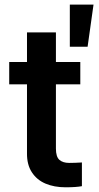

<svg xmlns="http://www.w3.org/2000/svg" viewBox="-20 -796 423 823"><path d="M324.2 -434.6H219.7V-159.2Q219.7 -124 234.6 -110.8Q249.5 -97.7 276.4 -97.7Q299.8 -97.7 331.1 -99.6V2Q306.6 6.8 260.7 6.8Q212.4 6.8 175 -9Q137.7 -24.9 116.5 -57.6Q95.2 -90.3 95.7 -138.7V-434.6H19.5V-530.3H95.7V-657.2H219.7V-530.3H324.2ZM279.3 -776.4H380.9L355.5 -595.7H279.3Z"/></svg>

Font: WEMIX Pretendard SemiBold
Style: Regular
Weight: 600
Designer: Base glyphs from Inter by Rasmus Andersson; Hangeul glyphs from Noto Sans CJK(Source Han Sans) by Jang Soo-young and Kan
Foundry: Kil Hyung-jin
Version: Version 1.000